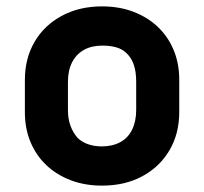

<svg xmlns="http://www.w3.org/2000/svg" viewBox="-20 -570 640 602"><path d="M300 -550Q354 -550 398.5 -533Q443 -516 475 -485.5Q507 -455 524.5 -413Q542 -371 542 -320V-219Q542 -151 511.5 -99Q481 -47 426.5 -17.5Q372 12 300 12Q246 12 201.5 -5Q157 -22 125 -52.5Q93 -83 75.5 -125Q58 -167 58 -218V-319Q58 -387 88.5 -439Q119 -491 174 -520.5Q229 -550 300 -550ZM301 -427Q267 -427 243 -413.5Q219 -400 206 -374.5Q193 -349 193 -313V-225Q193 -197 201 -175.5Q209 -154 223 -138Q236 -125 255.5 -118Q275 -111 299 -111Q333 -111 357.5 -124.5Q382 -138 394.5 -164Q407 -190 407 -225V-313Q407 -344 400 -365.5Q393 -387 379 -401Q366 -415 346.5 -421Q327 -427 301 -427Z"/></svg>

Font: RecMonoLinear Nerd Font Mono
Style: Bold
Weight: 700
Monospace: yes
Version: Version 1.085; ttfautohint (v1.8.4.7-5d5b);Nerd Fonts 3.2.1